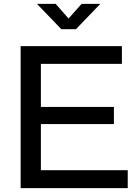

<svg xmlns="http://www.w3.org/2000/svg" viewBox="-20 -966 704 986"><path d="M86 0V-729H606V-638H190V-92H636V0ZM174 -329V-417H565V-329ZM295 -816 170 -946H266L332 -871L399 -946H495L370 -816Z"/></svg>

Font: BDO Grotesk
Style: Regular
Weight: 400
Designer: Deni Anggara
Foundry: Lokal Container
Version: Version 2.000